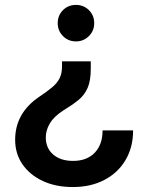

<svg xmlns="http://www.w3.org/2000/svg" viewBox="-20 -543 596 786"><path d="M351.6 -292V-262.2Q351.6 -212.4 338.6 -182.9Q325.7 -153.3 300.5 -133.1Q275.4 -112.8 238.3 -90.3Q200.2 -65.4 183.8 -37.6Q167.5 -9.8 167.5 19.5Q167.5 63.5 197.8 89.6Q228 115.7 279.3 115.7Q335.4 115.7 367.7 82.3Q399.9 48.8 399.9 -9.3H524.9Q524.9 59.6 494.1 111.8Q463.4 164.1 407.7 193.4Q352.1 222.7 277.8 222.7Q208.5 222.7 155.3 198Q102.1 173.3 72 129.6Q42 85.9 42 29.3Q42 -80.6 141.6 -147.5Q172.9 -168.5 193.1 -185.3Q213.4 -202.1 223.6 -221.9Q233.9 -241.7 233.9 -271V-292ZM291 -522.9Q322.3 -522.9 344 -501.5Q365.7 -480 365.7 -448.2Q365.7 -417 344 -395.3Q322.3 -373.5 291 -373.5Q259.3 -373.5 237.8 -395.3Q216.3 -417 216.3 -448.2Q216.3 -480 237.8 -501.5Q259.3 -522.9 291 -522.9Z"/></svg>

Font: Inter Display Semi Bold
Style: Regular
Weight: 600
Designer: Rasmus Andersson
Foundry: rsms
Version: Version 4.000;git-37864ae